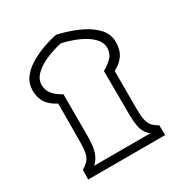

<svg xmlns="http://www.w3.org/2000/svg" viewBox="-162 -818 898 942"><g transform="rotate(-30 286.5 -347.0)"><path d="M68 0 69 -54Q91 -67 103.5 -81Q116 -95 121 -118.5Q126 -142 126 -181L127 -396Q88 -416 69 -444Q50 -472 50 -516Q50 -552 70.5 -581Q91 -610 125.5 -632Q160 -654 201.5 -669.5Q243 -685 286 -694Q345 -681 399.5 -657.5Q454 -634 488.5 -599Q523 -564 523 -517Q523 -474 504.5 -445.5Q486 -417 447 -396V-181Q447 -142 452 -119Q457 -96 469 -82Q481 -68 503 -56L504 0ZM127 -44H445Q419 -65 410.5 -95.5Q402 -126 402 -186L401 -423Q432 -439 452 -460.5Q472 -482 472 -515Q472 -545 446 -571Q420 -597 377.5 -616Q335 -635 285 -646Q236 -635 194.5 -616.5Q153 -598 127.5 -572.5Q102 -547 102 -517Q102 -484 121.5 -461.5Q141 -439 172 -423V-186Q172 -133 162.5 -100.5Q153 -68 127 -44Z"/></g></svg>

Font: Noto Sans Arabic UI SmCn Lt
Style: Regular
Weight: 300
Width: 4
Designer: Monotype Design Team, Nadine Chahine and Nizar Qandah
Foundry: Monotype Imaging Inc.
Version: Version 2.010; ttfautohint (v1.8.4.7-5d5b)